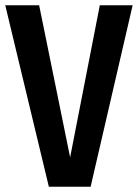

<svg xmlns="http://www.w3.org/2000/svg" viewBox="-22 -711 525 731"><path d="M483 -691 323 0H164L-2 -691H127L245 -112L358 -691Z"/></svg>

Font: Fira Sans Extra Condensed Medium
Style: Regular
Weight: 500
Width: 1
Designer: Carrois Corporate & Edenspiekermann AG
Foundry: Carrois Corporate GbR & Edenspiekermann AG
Version: Version 4.203